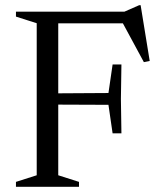

<svg xmlns="http://www.w3.org/2000/svg" viewBox="-20 -720 616 740"><path d="M448 -471.5 446 -338.5 448 -206H414L398 -316L154 -317V-360L398 -361.5L414 -471.5ZM516.5 -700H522L557 -485L534.5 -480.5L448 -640.5L516 -630H138.5V-675H459.5ZM204.5 -675V-44.5L284.5 -19V0H41.5V-19L121.5 -44.5V-630.5L41.5 -656V-675Z"/></svg>

Font: Newsreader 24pt
Style: Regular
Weight: 400
Designer: Hugues Gentile
Foundry: Production Type
Version: Version 1.003